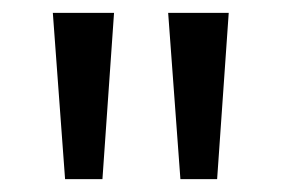

<svg xmlns="http://www.w3.org/2000/svg" viewBox="-20 -734 437 298"><path d="M157 -714H62L81 -456H139ZM335 -714H241L260 -456H317Z"/></svg>

Font: Noto Sans Lao UI SemCond
Style: Regular
Weight: 400
Width: 4
Designer: Monotype Design Team
Foundry: Monotype Imaging Inc.
Version: Version 2.000